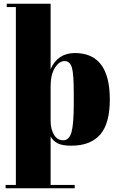

<svg xmlns="http://www.w3.org/2000/svg" viewBox="-20 -770 628 1028"><path d="M375 -269C375 -269 375 -217 375 -217C375 -217 375 -217 375 -217C375 -144 371 -92 363 -63C355 -34 340 -19 319 -19C297 -19 280 -29 269 -49C257 -69 251 -93 251 -122C251 -122 251 -308 251 -308C251 -308 251 -308 251 -308C251 -350 259 -383 274 -407C289 -431 307 -443 326 -443C345 -443 358 -431 365 -408C372 -384 375 -338 375 -269ZM10 220C10 220 10 238 10 238C10 238 380 238 380 238C380 238 380 220 380 220C380 220 251 220 251 220C251 220 251 -39 251 -39C251 -39 251 -39 251 -39C261 -22 274 -10 290 -2C306 6 330 10 362 10C362 10 362 10 362 10C431 10 482 -10 517 -50C551 -90 568 -152 568 -237C568 -237 568 -237 568 -237C568 -403 506 -486 381 -486C381 -486 381 -486 381 -486C320 -486 276 -457 251 -400C251 -400 251 -750 251 -750C251 -750 16 -750 16 -750C16 -750 16 -732 16 -732C16 -732 65 -732 65 -732C65 -732 65 220 65 220C65 220 10 220 10 220Z"/></svg>

Font: Abril Fatface Utterance
Style: Regular
Weight: 500
Designer: Veronika Burian, Jos Scaglione
Foundry: TypeTogether
Version: ""